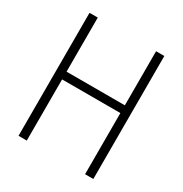

<svg xmlns="http://www.w3.org/2000/svg" viewBox="-170 -858 939 987"><g transform="rotate(30 300.0 -365.0)"><path d="M78 0V-730H127V-409H473V-730H522V0H473V-363H127V0Z"/></g></svg>

Font: M PLUS Code Latin Expanded Light
Style: Regular
Weight: 300
Width: 7
Designer: Coji Morishita
Foundry: UNDERFOREST DESIGN
Version: Version 1.002; ttfautohint (v1.8.3)